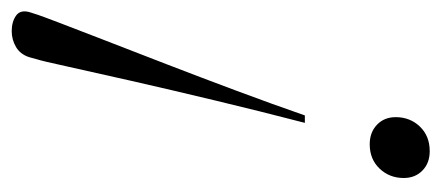

<svg xmlns="http://www.w3.org/2000/svg" viewBox="-238 -526 772 336"><g transform="rotate(-90 148.0 -358.0)"><path d="M294.5 -691.5 290 -677.5Q287.5 -670 275.5 -638.5Q263.5 -607 244.8 -558.8Q226 -510.5 203.5 -452.2Q181 -394 157.8 -331.8Q134.5 -269.5 114 -210.5H101Q121 -287.5 140 -366.8Q159 -446 174.5 -514.2Q190 -582.5 199.8 -627Q209.5 -671.5 212 -678.5L216 -693Q221 -708.5 233.8 -716Q246.5 -723.5 261.5 -723.5Q278 -723.5 288.8 -715.8Q299.5 -708 294.5 -691.5ZM63.5 -97Q84.5 -97 97.8 -84.2Q111 -71.5 111 -51.5Q111 -26.5 94.5 -9.2Q78 8 51.5 8Q30.5 8 17.5 -4.8Q4.5 -17.5 4.5 -37.5Q4.5 -62.5 21 -79.8Q37.5 -97 63.5 -97Z"/></g></svg>

Font: Newsreader 72pt Light
Style: Italic
Weight: 300
Italic angle: -17°
Designer: Hugues Gentile
Foundry: Production Type
Version: Version 1.003; ttfautohint (v1.8.3)